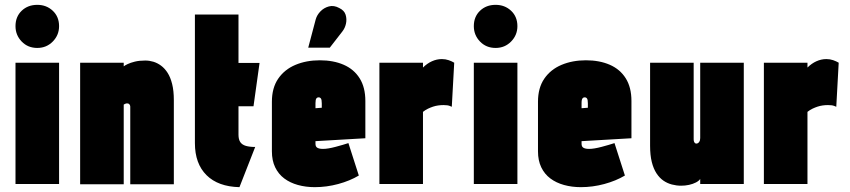

<svg xmlns="http://www.w3.org/2000/svg" viewBox="-20 -760 3510 793"><path d="M44 0H224V-501H44ZM134 -740Q95 -740 69.5 -715.5Q44 -691 44 -652Q44 -615 69.5 -588.5Q95 -562 134 -562Q172 -562 198 -588.5Q224 -615 224 -652Q224 -691 198 -715.5Q172 -740 134 -740Z M518 -320V1H698V-346Q698 -385 691 -413Q684 -441 672 -459.5Q660 -478 645 -489Q630 -500 613.5 -505Q597 -510 580 -510Q555 -510 537 -505.5Q519 -501 507.5 -495.5Q496 -490 491 -486V-501H311V1H491V-328Q494 -330 496.5 -331Q499 -332 501 -332.5Q503 -333 505 -333Q508 -333 510.5 -332Q513 -331 514.5 -329Q516 -327 517 -325Q518 -323 518 -320Z M965 -204V-321H1027L1052 -500H965V-700H785V-169Q785 -84 833 -36.5Q881 11 969 13L1034 -153Q1011 -153 995.5 -157.5Q980 -162 972.5 -173Q965 -184 965 -204Z M1394 -630Q1405 -644 1409 -662.5Q1413 -681 1407.5 -699Q1402 -717 1381 -727Q1359 -739 1338.5 -733.5Q1318 -728 1303.5 -713Q1289 -698 1284 -680L1253 -563H1342ZM1283 -166V-177L1489 -189V-343Q1489 -399 1465.5 -436.5Q1442 -474 1399.5 -492.5Q1357 -511 1301 -511Q1245 -511 1200 -492Q1155 -473 1129 -435Q1103 -397 1103 -340V-135Q1103 -97 1116.5 -69Q1130 -41 1154 -23Q1178 -5 1210.5 4Q1243 13 1280 13Q1329 13 1377 0Q1425 -13 1462 -35L1419 -169Q1398 -162 1366 -153.5Q1334 -145 1314 -145Q1305 -145 1299 -146.5Q1293 -148 1289.5 -150.5Q1286 -153 1284.5 -157Q1283 -161 1283 -166ZM1309 -333V-315L1283 -313V-334Q1283 -342 1284 -347Q1285 -352 1288 -355Q1291 -358 1296 -358Q1301 -358 1304 -355Q1307 -352 1308 -346.5Q1309 -341 1309 -333Z M1846 -319 1856 -501Q1846 -507 1833 -511.5Q1820 -516 1805 -516Q1784 -516 1764 -507Q1744 -498 1727 -481V-501H1547V0H1727V-298Q1737 -306 1747.5 -311Q1758 -316 1768.5 -319.5Q1779 -323 1790 -324.5Q1801 -326 1812 -326Q1829 -326 1837.5 -322.5Q1846 -319 1846 -319Z M1937 0H2117V-501H1937ZM2027 -740Q1988 -740 1962.5 -715.5Q1937 -691 1937 -652Q1937 -615 1962.5 -588.5Q1988 -562 2027 -562Q2065 -562 2091 -588.5Q2117 -615 2117 -652Q2117 -691 2091 -715.5Q2065 -740 2027 -740Z M2382 -166V-177L2588 -189V-343Q2588 -399 2564.5 -436.5Q2541 -474 2498.5 -492.5Q2456 -511 2400 -511Q2344 -511 2299 -492Q2254 -473 2228 -435Q2202 -397 2202 -340V-135Q2202 -97 2215.5 -69Q2229 -41 2253 -23Q2277 -5 2309.5 4Q2342 13 2379 13Q2428 13 2476 0Q2524 -13 2561 -35L2518 -169Q2497 -162 2465 -153.5Q2433 -145 2413 -145Q2404 -145 2398 -146.5Q2392 -148 2388.5 -150.5Q2385 -153 2383.5 -157Q2382 -161 2382 -166ZM2408 -333V-315L2382 -313V-334Q2382 -342 2383 -347Q2384 -352 2387 -355Q2390 -358 2395 -358Q2400 -358 2403 -355Q2406 -352 2407 -346.5Q2408 -341 2408 -333Z M2872 -21V0H3052V-501H2872V-190Q2872 -185 2871 -181Q2870 -177 2867.5 -173.5Q2865 -170 2862 -168.5Q2859 -167 2856 -167Q2853 -167 2850.5 -169Q2848 -171 2846.5 -175Q2845 -179 2845 -185V-501H2665V-158Q2665 -119 2672 -91Q2679 -63 2691.5 -44Q2704 -25 2720 -14Q2736 -3 2755 2Q2774 7 2793 7Q2810 7 2826 3.5Q2842 0 2854.5 -6.5Q2867 -13 2872 -21Z M3434 -319 3444 -501Q3434 -507 3421 -511.5Q3408 -516 3393 -516Q3372 -516 3352 -507Q3332 -498 3315 -481V-501H3135V0H3315V-298Q3325 -306 3335.5 -311Q3346 -316 3356.5 -319.5Q3367 -323 3378 -324.5Q3389 -326 3400 -326Q3417 -326 3425.5 -322.5Q3434 -319 3434 -319Z"/></svg>

Font: Advent Pro Black
Style: Regular
Weight: 900
Version: Version 3.000